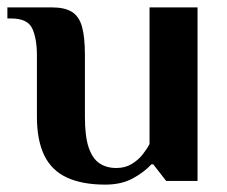

<svg xmlns="http://www.w3.org/2000/svg" viewBox="-30 -490 615 520"><path d="M255 10Q193 10 151.5 -9Q110 -28 90 -69Q70 -110 70 -174V-340Q70 -385 57.5 -412.5Q45 -440 0 -440H-10V-470H110Q145 -470 164.5 -458Q184 -446 192 -418Q200 -390 200 -340V-173Q200 -121 210 -91Q220 -61 239 -48Q258 -35 285 -35Q309 -35 327 -46Q345 -57 357 -72.5Q369 -88 375 -100V-470H505V0H420L385 -45H380Q361 -24 330 -7Q299 10 255 10Z"/></svg>

Font: El Messiri
Style: Regular
Weight: 400
Designer: Mohamed Gaber
Foundry: Kief Type Foundry
Version: Version 2.020